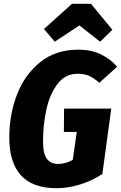

<svg xmlns="http://www.w3.org/2000/svg" viewBox="-20 -975 638 1013"><path d="M598 -623 504 -538Q475 -564 449.5 -575Q424 -586 391 -586Q324 -586 283 -531.5Q242 -477 224.5 -396Q207 -315 207 -228Q207 -165 227 -137.5Q247 -110 287 -110Q326 -110 364 -132L385 -279H317L318 -402H567L520 -57Q466 -21 402 -1.5Q338 18 278 18Q153 18 91 -49.5Q29 -117 29 -249Q29 -370 69.5 -475.5Q110 -581 192 -647Q274 -713 394 -713Q460 -713 511.5 -688.5Q563 -664 598 -623ZM212 -822 360 -955H460L573 -818L508 -755L399 -841L269 -755Z"/></svg>

Font: Fira Sans Condensed ExtraBold
Style: Italic
Weight: 800
Width: 3
Italic angle: -8°
Designer: bBox Type GmbH & Carrois Corporate GbR & Edenspiekermann AG
Foundry: bBox Type GmbH & Carrois Corporate GbR & Edenspiekermann AG
Version: Version 4.301